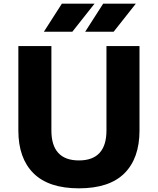

<svg xmlns="http://www.w3.org/2000/svg" viewBox="-20 -1009 860 1046"><path d="M80 0ZM80 -298V-758H260V-298Q260 -217 297.5 -176Q335 -135 410 -135Q485 -135 522.5 -176Q560 -217 560 -298V-758H740V-298Q740 -147 658 -65Q576 17 410 17Q245 17 162.5 -65Q80 -147 80 -298ZM542 -989H720L599 -836H444ZM317 -989H495L374 -836H219Z"/></svg>

Font: Biryani Black
Style: Regular
Weight: 900
Designer: Dan Reynolds and Mathieu Reguer
Foundry: Dan Reynolds and Mathieu Reguer
Version: Version 1.004; ttfautohint (v1.1) -l 5 -r 5 -G 72 -x 0 -D la